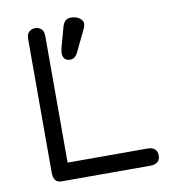

<svg xmlns="http://www.w3.org/2000/svg" viewBox="-75 -710 691 775"><g transform="rotate(-10 270.5 -322.5)"><path d="M269.5 -506.8Q256.8 -477.5 236.3 -477.5Q205.1 -477.5 205.1 -511.7Q205.1 -511.7 208 -529.3L231.4 -614.3Q240.2 -644.5 265.6 -644.5Q288.1 -644.5 301.8 -634.3Q315.4 -624 315.4 -612.8Q315.4 -601.6 308.6 -587.9ZM115.2 0Q82 0 82 -42V-588.9Q82 -609.4 92.8 -618.7Q103.5 -627.9 117.2 -627.9Q130.9 -627.9 141.6 -618.7Q152.3 -609.4 152.3 -588.9V-70.3H477.5Q519.5 -70.3 519.5 -35.2Q519.5 0 477.5 0Z"/></g></svg>

Font: Jura
Style: DemiBold
Weight: 600
Version: Version 2.5